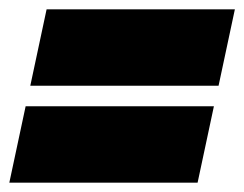

<svg xmlns="http://www.w3.org/2000/svg" viewBox="-39 -500 524 412"><path d="M26 -316 61 -480H465L430 -316ZM-19 -108 16 -272H420L385 -108Z"/></svg>

Font: Kanit Black
Style: Italic
Weight: 900
Italic angle: -12°
Designer: Katatrad Team
Foundry: CadsonDemak
Version: Version 2.000; ttfautohint (v1.8.3)